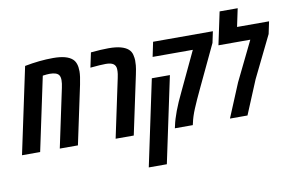

<svg xmlns="http://www.w3.org/2000/svg" viewBox="-109 -939 2078 1359"><g transform="rotate(-10 930.5 -260.0)"><path d="M460.9 -603.5Q491.2 -576.7 491.2 -515.1Q491.2 -481 478.5 -420.4L389.2 0H258.8L348.1 -420.9Q355 -452.1 355 -474.6Q355 -497.1 347.2 -509.8Q332.5 -533.7 279.8 -533.7Q261.7 -533.7 230 -529.3L117.7 0H-12.7L118.7 -618.7Q226.1 -639.6 323.5 -639.6Q420.9 -639.6 460.9 -603.5Z M594.2 -632.3Q668.5 -639.6 721.4 -639.6Q774.4 -639.6 808.8 -630.1Q843.3 -620.6 862.3 -603.8Q881.3 -586.9 887 -562.3Q892.6 -537.6 892.6 -522.2Q892.6 -506.8 891.1 -486.6Q889.6 -466.3 879.9 -420.4L790.5 0H660.2L749.5 -420.9Q756.3 -453.6 756.3 -467Q756.3 -480.5 756.3 -484.4Q754.9 -509.3 737.3 -521.5Q719.7 -533.7 683.1 -533.7Q646.5 -533.7 571.8 -526.4Z M1453.1 -548.8 1312.5 -251.5Q1272 -166.5 1249.8 -112.8Q1227.5 -59.1 1218.8 -16.6L1214.8 0H1085.9L1089.8 -16.6Q1108.4 -107.4 1176.3 -246.6L1307.6 -524.9H1018.6L1040.5 -629.9H1470.2ZM985.8 240.7H856L986.8 -377H1116.7Z M1644 -629.9H1874L1855.5 -542L1709 -242.7L1607.9 0H1481.9L1583 -242.7L1720.7 -524.9H1491.7L1541.5 -759.8H1671.4Z"/></g></svg>

Font: Open Sans Hebrew Condensed
Style: Bold Italic
Weight: 700
Width: 3
Italic angle: -12°
Foundry: Ascender Corporation, Yanek Iontef
Version: Version 2.001;PS 002.001;hotconv 1.0.70;makeotf.lib2.5.58329